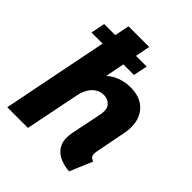

<svg xmlns="http://www.w3.org/2000/svg" viewBox="-211 -877 1010 1010"><g transform="rotate(45 294.0 -371.5)"><path d="M473.6 8.8Q427.2 4.9 394.3 -12.7Q361.3 -30.3 347.2 -63.5Q333 -96.7 343.3 -148.4L377.9 -316.9Q387.2 -363.8 368.2 -384.5Q349.1 -405.3 319.8 -405.3Q294.9 -405.3 274.4 -392.6Q253.9 -379.9 240.2 -357.2Q226.6 -334.5 220.2 -303.2L159.2 0H5.4L155.3 -752H309.1L257.3 -486.3H269.5L221.7 -428.7Q244.6 -484.4 290.8 -508.8Q336.9 -533.2 388.7 -533.2Q447.8 -533.2 484.4 -507.3Q521 -481.4 534.2 -437.3Q547.4 -393.1 536.1 -338.4L503.9 -174.3Q498 -145.5 504.4 -133.8Q510.7 -122.1 527.3 -118.2ZM40.5 -591.3 56.6 -669.9H373L356.4 -591.3Z"/></g></svg>

Font: Reddit Sans ExtraBold
Style: Italic
Weight: 800
Italic angle: -11.25°
Designer: Stephen Hutchings
Version: Version 1.013